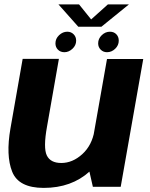

<svg xmlns="http://www.w3.org/2000/svg" viewBox="-20 -866 694 890"><path d="M410.5 0H539.5L644 -592.5H476L388.5 -97ZM253 -593H85L28.5 -271Q6.5 -145 36.5 -70Q66.5 5 182.5 5Q311.5 5 395.8 -71.5Q480 -148 494 -226L418 -261Q406.5 -192.5 361.5 -151.5Q316.5 -110.5 264 -110.5Q214 -110.5 197 -145.5Q180 -180.5 198 -279.5ZM278.5 -624Q299 -624 316 -640Q333 -656 333 -677.5Q333 -695.5 321.2 -707.2Q309.5 -719 292 -719Q271 -719 254 -703Q237 -687 237 -665Q237 -647.5 248.5 -635.8Q260 -624 278.5 -624ZM476 -624Q497.5 -624 514 -640Q530.5 -656 530.5 -677.5Q530.5 -695.5 519.2 -707.2Q508 -719 489.5 -719Q468.5 -719 451.8 -703Q435 -687 435 -665Q435 -647.5 446.8 -635.8Q458.5 -624 476 -624ZM343 -742H450L577.5 -845.5H480L402.5 -776L346.5 -845.5H251Z"/></svg>

Font: Anybody
Style: Bold Italic
Weight: 700
Italic angle: -10°
Designer: Tyler Finck
Foundry: Etcetera Type Company
Version: Version 1.113;gftools[0.9.25]